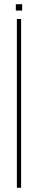

<svg xmlns="http://www.w3.org/2000/svg" viewBox="-20 -890 180 910"><path d="M60 0V-800H80V0ZM55 -840V-870H85V-840Z"/></svg>

Font: Big Shoulders Stencil Display Thin Thin
Style: Regular
Weight: 250
Version: Version 2.001